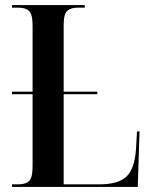

<svg xmlns="http://www.w3.org/2000/svg" viewBox="-20 -734 597 754"><path d="M27 0V-10H52Q80 -10 94 -23Q108 -36 108 -82V-364H27V-374H108V-633Q108 -678 94 -691Q80 -704 52 -704H27V-714H313V-704H286Q258 -704 244 -691.5Q230 -679 230 -635V-374H362V-364H230V-10H369Q445 -10 477 -41Q509 -72 514 -148L518 -218H528L521 0Z"/></svg>

Font: Noto Serif Display Condensed SemiBold
Style: Regular
Weight: 600
Width: 3
Designer: Monotype Design Team
Foundry: Monotype Imaging Inc.
Version: Version 2.009